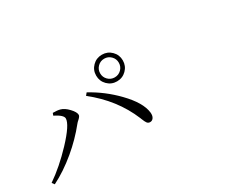

<svg xmlns="http://www.w3.org/2000/svg" viewBox="-82 -1065 1664 1342"><g transform="rotate(-30 750.0 -394.0)"><path d="M52.7 -84 38.1 -103.5Q139.6 -172.9 241.2 -280.3Q349.6 -395.5 349.6 -444.3Q349.6 -471.7 283.2 -504.9L290 -523.4Q327.1 -523.4 347.7 -517.6Q377.9 -509.8 409.2 -476.6Q440.4 -443.4 440.4 -420.9Q440.4 -409.2 420.9 -391.6Q407.2 -379.9 401.4 -372.1Q332 -285.2 243.2 -210.9Q148.4 -131.8 52.7 -84ZM847.7 -127Q832 -127 823.2 -139.6Q816.4 -148.4 804.7 -177.7Q802.7 -182.6 801.8 -185.5Q723.6 -374 550.8 -509.8L566.4 -529.3Q679.7 -467.8 771.5 -373Q873 -268.6 882.8 -184.6Q885.7 -158.2 875.5 -142.6Q865.2 -127 847.7 -127ZM790 -704.1Q835 -704.1 866.2 -672.9Q897.5 -641.6 897.5 -596.7Q897.5 -551.8 866.2 -520.5Q835 -489.3 790 -489.3Q745.1 -489.3 713.9 -520.5Q682.6 -551.8 682.6 -596.7Q682.6 -641.6 713.9 -672.9Q745.1 -704.1 790 -704.1ZM790 -521.5Q821.3 -521.5 843.3 -543.5Q865.2 -565.4 865.2 -596.7Q865.2 -627.9 843.3 -649.9Q821.3 -671.9 790 -671.9Q758.8 -671.9 736.8 -649.9Q714.8 -627.9 714.8 -596.7Q714.8 -565.4 736.8 -543.5Q758.8 -521.5 790 -521.5Z"/></g></svg>

Font: Bpmf Zihi Box R
Style: R
Weight: 400
Foundry: But Ko
Version: Version 1.320